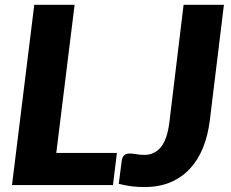

<svg xmlns="http://www.w3.org/2000/svg" viewBox="-20 -748 934 776"><path d="M452.5 -130 436.5 0H28.5L118.5 -728.5H281.5L207.5 -130ZM828 -261.5Q820.5 -200.5 800.5 -151Q780.5 -101.5 747.5 -66Q714.5 -30.5 668.8 -11.2Q623 8 564 8Q537.5 8 512.2 5Q487 2 460 -5L472 -98.5Q473.5 -111 480.8 -119.2Q488 -127.5 504 -127.5Q516 -127.5 531 -124.8Q546 -122 564 -122Q604.5 -122 630.5 -153.8Q656.5 -185.5 665 -257.5L722 -728.5H885Z"/></svg>

Font: Lato ExtraBold
Style: Italic
Weight: 800
Italic angle: -7°
Designer: Lukasz Dziedzic with Adam Twardoch and Botio Nikoltchev
Foundry: tyPoland Lukasz Dziedzic
Version: Version 2.015; 2015-08-06; http://www.latofonts.com/